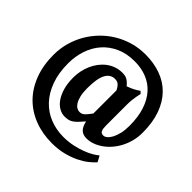

<svg xmlns="http://www.w3.org/2000/svg" viewBox="-206 -877 1290 1290"><g transform="rotate(45 438.5 -232.5)"><path d="M509.8 -356.9Q499 -378.9 485.6 -391.6Q472.2 -404.3 448.2 -404.3Q405.3 -404.3 382.8 -362.1Q360.4 -319.8 360.4 -228.5Q360.4 -187 367.2 -158.2Q374 -129.4 385 -111.6Q396 -93.8 409.4 -85.9Q422.9 -78.1 436 -78.1Q445.3 -78.1 453.4 -80.6Q461.4 -83 469.5 -89.6Q477.5 -96.2 487.1 -107.7Q496.6 -119.1 509.8 -136.7ZM835.4 -279.3Q835.4 -237.8 825.7 -200Q815.9 -162.1 798.8 -129.4Q781.7 -96.7 758.5 -70.1Q735.4 -43.5 708.5 -24.7Q681.6 -5.9 652.6 4.4Q623.5 14.6 594.2 14.6Q579.6 14.6 566.9 10.7Q554.2 6.8 543.7 -2.2Q533.2 -11.2 525.4 -26.4Q517.6 -41.5 512.7 -64.5Q492.7 -41 477.8 -25.6Q462.9 -10.3 449.2 -1.2Q435.5 7.8 420.9 11.2Q406.2 14.6 386.7 14.6Q361.8 14.6 336.2 1Q310.5 -12.7 290 -40.8Q269.5 -68.8 256.3 -111.8Q243.2 -154.8 243.2 -213.4Q243.2 -244.1 249.5 -274.9Q255.9 -305.7 268.3 -334.2Q280.8 -362.8 299.1 -387.2Q317.4 -411.6 341.1 -429.9Q364.7 -448.2 393.6 -458.5Q422.4 -468.8 456.1 -468.8Q467.3 -468.8 477.1 -467Q486.8 -465.3 496.6 -460.7Q506.3 -456.1 516.6 -447.3Q526.9 -438.5 538.6 -424.3Q565.4 -433.6 585.2 -443.6Q605 -453.6 626.5 -468.8L641.6 -454.1Q637.2 -437 634.3 -418.5Q631.3 -402.8 629.2 -382.8Q627 -362.8 627 -342.3V-139.2Q627 -109.4 633.8 -94.2Q640.6 -79.1 661.6 -79.1Q673.8 -79.1 687.7 -90.3Q701.7 -101.6 713.4 -123.3Q725.1 -145 732.7 -177Q740.2 -209 740.2 -250Q740.2 -333.5 719.7 -395.8Q699.2 -458 662.1 -499.3Q625 -540.5 573 -561Q521 -581.5 458 -581.5Q383.3 -581.5 325.9 -555.4Q268.6 -529.3 229.7 -484.9Q190.9 -440.4 171.1 -381.1Q151.4 -321.8 151.4 -255.9Q151.4 -163.6 177 -93.8Q202.6 -23.9 246.8 22.9Q291 69.8 350.6 93.5Q410.2 117.2 477.5 117.2Q524.4 117.2 565.4 108.6Q606.4 100.1 640.1 87.4Q673.8 74.7 699 60.1Q724.1 45.4 738.8 32.7L761.7 75.2Q744.1 95.2 716.1 117.4Q688 139.6 649.7 158.2Q611.3 176.8 562.3 189.2Q513.2 201.7 453.6 201.7Q362.8 201.7 287.1 172.4Q211.4 143.1 156.7 87.9Q102.1 32.7 71.8 -46.9Q41.5 -126.5 41.5 -227.1Q41.5 -286.1 56.9 -341.6Q72.3 -397 100.3 -445.6Q128.4 -494.1 168 -534.7Q207.5 -575.2 255.9 -604.2Q304.2 -633.3 360.1 -649.4Q416 -665.5 477.1 -665.5Q556.6 -665.5 622.6 -641.8Q688.5 -618.2 735.8 -570.1Q783.2 -522 809.3 -449.5Q835.4 -377 835.4 -279.3Z"/></g></svg>

Font: Gentium Basic
Style: Bold
Weight: 700
Designer: J. Victor Gaultney and Annie Olsen
Foundry: SIL International
Version: Version 1.100